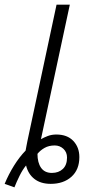

<svg xmlns="http://www.w3.org/2000/svg" viewBox="-45 -780 397 825"><path d="M-25 10Q-8 -31 15 -68Q38 -105 65 -133Q67 -144 69 -154.5Q71 -165 73 -175L198 -760H255L131 -182Q143 -189 160 -195.5Q177 -202 197 -202Q244 -202 270 -174.5Q296 -147 296 -105Q296 -51 262 -20.5Q228 10 173 10Q130 10 103 -11Q76 -32 67 -69Q52 -51 39 -24.5Q26 2 17 25ZM178 -37Q207 -37 225 -54Q243 -71 243 -103Q243 -126 227.5 -140.5Q212 -155 190 -155Q165 -155 146.5 -144.5Q128 -134 116 -119Q116 -81 131.5 -59Q147 -37 178 -37Z"/></svg>

Font: Noto Sans Light
Style: Italic
Weight: 300
Italic angle: -12°
Designer: Monotype Design Team
Foundry: Monotype Imaging Inc.
Version: Version 2.013; ttfautohint (v1.8.4.7-5d5b)